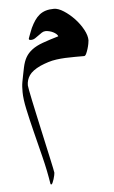

<svg xmlns="http://www.w3.org/2000/svg" viewBox="-53 -357 481 807"><g transform="rotate(-5 187.5 47.0)"><path d="M338.9 -175.3Q338.9 -171.4 336.9 -160.9Q335 -150.4 331.5 -139.4Q328.1 -128.4 324 -119.6Q319.8 -110.8 314.9 -110.8H277.3Q254.9 -110.8 235.1 -109.9Q215.3 -108.9 197.3 -106.4Q179.2 -104 162.4 -98.6Q145.5 -93.3 128.4 -85.9Q94.2 -69.8 81.3 -50.8Q68.4 -31.7 68.4 -8.8Q68.4 -4.9 71.8 12.9Q75.2 30.8 80.8 57.4Q86.4 84 93.5 116.5Q100.6 148.9 107.9 182.4Q115.2 215.8 122.3 248Q129.4 280.3 135 305.7Q140.6 331.1 144 347.7Q147.5 364.3 147.5 366.7Q147.5 369.1 146 377Q144.5 384.8 141.8 393.1Q139.2 401.4 136.2 408Q133.3 414.6 130.9 414.6Q127 414.6 127 411.6Q118.2 355.5 103.8 297.9Q89.4 240.2 76.2 187.7Q63 135.3 53.5 90.8Q43.9 46.4 43.9 17.6Q43.9 5.9 44.4 -4.2Q44.9 -14.2 46.9 -25.4Q48.8 -36.6 51.8 -50.8Q54.7 -64.9 58.6 -84.5Q64 -110.4 74 -127.7Q84 -145 101.6 -158.2Q119.1 -171.4 146.5 -181.4Q173.8 -191.4 213.9 -203.1Q212.4 -208.5 207 -213.1Q201.7 -217.8 194.6 -221.4Q187.5 -225.1 178.7 -227.3Q169.9 -229.5 162.6 -229.5Q154.3 -229.5 146.5 -224.6Q138.7 -219.7 130.9 -213.6Q123 -207.5 115.2 -202.6Q107.4 -197.8 99.1 -197.8Q97.2 -197.8 93.3 -198.5Q89.4 -199.2 89.4 -203.1Q89.4 -203.6 91.1 -208.5Q92.8 -213.4 95.5 -220.5Q98.1 -227.5 101.1 -234.9Q104 -242.2 106.4 -248Q114.7 -265.6 123.8 -278.8Q132.8 -292 144.3 -301.3Q155.8 -310.5 170.9 -315.2Q186 -319.8 205.6 -319.8Q223.6 -319.8 246.8 -304.9Q270 -290 290.8 -268.1Q311.5 -246.1 325.2 -220.9Q338.9 -195.8 338.9 -175.3Z"/></g></svg>

Font: Accordance
Style: Italic
Weight: 400
Italic angle: -11°
Version: Version 1.2 (build January 31, 2020) Miklal Software Solutio